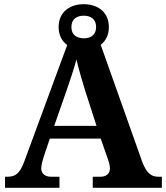

<svg xmlns="http://www.w3.org/2000/svg" viewBox="-20 -897 793 917"><path d="M4 0H264V-53H222C199 -53 177 -66 177 -92C177 -108 184 -133 189 -149L218 -235H461L496 -135C500 -124 505 -108 505 -92C505 -64 482 -53 462 -53H423V0H753V-53H736C703 -53 680 -69 659 -125L461 -683C485 -701 500 -730 500 -768C500 -839 447 -877 380 -877C313 -877 260 -839 260 -768C260 -729 276 -700 301 -682L96 -126C74 -66 52 -53 16 -53H4ZM380 -714C345 -715 321 -731 321 -768C321 -807 348 -822 380 -822C412 -822 439 -807 439 -768C439 -729 412 -714 380 -714ZM239 -296 298 -465C314 -511 334 -571 345 -613C356 -566 374 -505 388 -460L441 -296Z"/></svg>

Font: Noto Serif Malayalam
Style: Bold
Weight: 700
Designer: Indian type Foundry, Jelle Bosma, Monotype Design Team
Foundry: Monotype Imaging Inc.
Version: Version 2.104